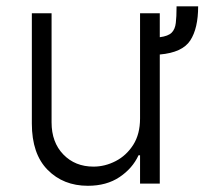

<svg xmlns="http://www.w3.org/2000/svg" viewBox="-20 -588 655 615"><path d="M545.5 -567.8H614.7Q614.7 -497.2 589.5 -458.5Q564.3 -419.7 491.8 -413.4V0H428.6V-90.6H423.7Q404.5 -48.7 362.9 -20.8Q321.4 7.1 261.4 7.1Q182.9 7.1 132.5 -44Q82 -95.2 82 -192.1V-545.5H145.2V-196Q145.2 -132.1 182.9 -93.2Q220.5 -54.3 279.5 -54.3Q316.4 -54.3 350.7 -72.1Q384.9 -89.8 406.8 -124.1Q428.6 -158.4 428.6 -208.5V-545.5H491.8V-468.8Q518.8 -472.3 529.8 -483.3Q540.8 -494.3 543.1 -514.4Q545.5 -534.4 545.5 -564.3Q545.5 -566.8 545.5 -567.8Z"/></svg>

Font: Inter UI Light
Style: Regular
Weight: 300
Designer: Rasmus Andersson
Foundry: rsms
Version: 3.2;8d6f07862